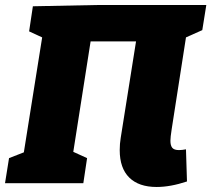

<svg xmlns="http://www.w3.org/2000/svg" viewBox="-34 -730 842 765"><path d="M707 -581 650 -215Q645 -183 645 -169Q645 -150 652.5 -141Q660 -132 679 -132Q691 -132 707 -135L711 -7Q645 15 590 15Q519 15 481 -22.5Q443 -60 443 -132Q443 -157 447 -181L508 -565H327L258 -125L313 -100L298 0H-14L2 -100L61 -123L134 -581L82 -605L97 -705L349 -710H788L772 -610Z"/></svg>

Font: Bitter Pro Black
Style: Italic
Weight: 900
Italic angle: -9°
Designer: Sol Matas, and Bitter project Authors
Foundry: Sol Matas
Version: Version 1.010